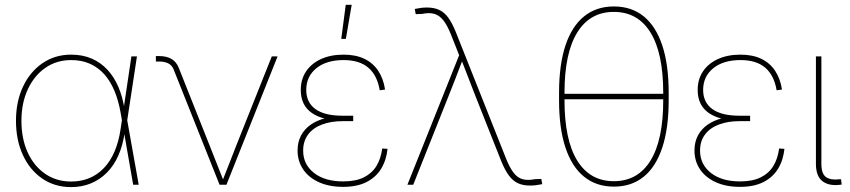

<svg xmlns="http://www.w3.org/2000/svg" viewBox="-20 -762 3507 792"><path d="M273.4 9.8Q205.6 9.8 154.3 -25.4Q103 -60.5 74.5 -122.3Q45.9 -184.1 45.9 -263.7Q45.9 -343.3 75 -404.8Q104 -466.3 155.5 -501.5Q207 -536.6 273.4 -536.6Q320.8 -536.6 358.4 -520.3Q396 -503.9 423.6 -473.9Q451.2 -443.8 469 -401.9Q486.8 -359.9 494.1 -308.1H500L504.4 -268.1L552.2 0H529.3L478 -294.4Q469.2 -345.7 452.4 -386.5Q435.5 -427.2 410.2 -455.6Q384.8 -483.9 351.1 -499Q317.4 -514.2 273.4 -514.2Q213.4 -514.2 167.2 -482.2Q121.1 -450.2 94.7 -393.6Q68.4 -336.9 68.4 -263.7Q68.4 -189.9 94.2 -133.3Q120.1 -76.7 166.5 -44.9Q212.9 -13.2 273.4 -13.2Q314.5 -13.2 348.1 -27.1Q381.8 -41 408.2 -68.4Q434.6 -95.7 452.1 -136.2Q469.7 -176.8 477.5 -230L522 -529.3H544.9L504.4 -263.2L500.5 -218.3H494.6Q487.3 -163.6 468.5 -121.1Q449.7 -78.6 420.7 -49.6Q391.6 -20.5 354.5 -5.4Q317.4 9.8 273.4 9.8Z M885.7 0 695.8 -476.6Q688.5 -493.7 673.3 -501Q658.2 -508.3 634.8 -508.3H623V-530.8H634.8Q667 -530.8 687.3 -519Q707.5 -507.3 717.3 -482.4L843.8 -164.1Q858.9 -127.4 873.3 -89.6Q887.7 -51.8 902.8 -14.6H897Q912.1 -51.8 926.5 -89.4Q940.9 -127 955.6 -164.1L1101.1 -529.3H1125L914.1 0Z M1395.5 8.8Q1337.4 8.8 1295.2 -10.5Q1252.9 -29.8 1230.2 -63.7Q1207.5 -97.7 1207.5 -141.1Q1207.5 -176.3 1221.7 -202.9Q1235.8 -229.5 1261.5 -247.6Q1287.1 -265.6 1323.2 -274.7Q1359.4 -283.7 1403.3 -283.7H1437V-262.2H1392.1Q1345.7 -262.2 1308.8 -248.5Q1272 -234.9 1251.2 -207.5Q1230.5 -180.2 1230.5 -140.6Q1230.5 -84 1275.1 -48.8Q1319.8 -13.7 1395.5 -13.7Q1447.3 -13.7 1481 -30.5Q1514.6 -47.4 1533 -77.6Q1551.3 -107.9 1556.6 -149.4L1578.6 -147.9Q1573.7 -101.1 1552.2 -65.9Q1530.8 -30.8 1491.9 -11Q1453.1 8.8 1395.5 8.8ZM1401.4 -263.7Q1357.4 -263.7 1323.7 -271.7Q1290 -279.8 1266.8 -295.7Q1243.7 -311.5 1232.2 -335.4Q1220.7 -359.4 1220.7 -391.1Q1220.7 -434.6 1242.4 -467.3Q1264.2 -500 1304 -518.3Q1343.8 -536.6 1397.5 -536.6Q1447.3 -536.6 1482.9 -519.5Q1518.6 -502.4 1540 -470.2Q1561.5 -438 1568.4 -392.6L1546.4 -389.6Q1536.1 -451.2 1499.5 -482.7Q1462.9 -514.2 1397.5 -514.2Q1326.7 -514.2 1285.2 -480.7Q1243.7 -447.3 1243.2 -391.6Q1243.2 -339.4 1281.2 -312Q1319.3 -284.7 1392.1 -284.7H1437V-263.7ZM1387.7 -601.6 1406.2 -742.2H1430.7L1406.7 -601.6Z M1660.6 0 1874 -534.2 1839.8 -620.6Q1824.7 -658.2 1808.6 -678.5Q1792.5 -698.7 1771.5 -704.8Q1750.5 -710.9 1721.2 -704.6L1694.8 -703.6L1690.9 -725.1Q1706.1 -728 1717 -729.5Q1728 -731 1741.7 -731Q1771 -731 1792.2 -720.9Q1813.5 -710.9 1829.6 -688.5Q1845.7 -666 1860.8 -628.4L2067.9 -106.9Q2083 -69.3 2099.1 -48.8Q2115.2 -28.3 2136.2 -22.7Q2157.2 -17.1 2186.5 -22.9L2212.9 -23.9L2216.8 -2.4Q2201.7 0.5 2190.7 2Q2179.7 3.4 2166 3.4Q2136.7 3.4 2115.7 -6.6Q2094.7 -16.6 2078.4 -39.1Q2062 -61.5 2046.9 -99.1L1941.4 -365.2Q1926.3 -403.3 1911.9 -441.4Q1897.5 -479.5 1882.3 -517.6H1889.2Q1874.5 -479.5 1860.1 -441.4Q1845.7 -403.3 1830.1 -365.2L1684.6 0Z M2512.2 7.8Q2439.9 7.8 2389.4 -33Q2338.9 -73.7 2312.5 -153.3Q2286.1 -232.9 2286.1 -348.1V-379.4Q2286.1 -495.1 2312.5 -574.5Q2338.9 -653.8 2389.4 -694.6Q2439.9 -735.4 2512.2 -735.4Q2585 -735.4 2635.3 -694.6Q2685.5 -653.8 2711.9 -574.5Q2738.3 -495.1 2738.3 -379.4V-348.1Q2738.3 -232.9 2711.9 -153.3Q2685.5 -73.7 2635.3 -33Q2585 7.8 2512.2 7.8ZM2512.2 -14.6Q2610.8 -14.6 2663.3 -99.6Q2715.8 -184.6 2715.8 -348.1V-379.4Q2715.8 -543 2663.3 -627.9Q2610.8 -712.9 2512.2 -712.9Q2413.6 -712.9 2361.1 -627.9Q2308.6 -543 2308.6 -379.4V-348.1Q2308.6 -184.6 2361.1 -99.6Q2413.6 -14.6 2512.2 -14.6ZM2296.9 -352.5V-375H2727.5V-352.5Z M3032.7 8.8Q2974.6 8.8 2932.4 -10.5Q2890.1 -29.8 2867.4 -63.7Q2844.7 -97.7 2844.7 -141.1Q2844.7 -176.3 2858.9 -202.9Q2873 -229.5 2898.7 -247.6Q2924.3 -265.6 2960.4 -274.7Q2996.6 -283.7 3040.5 -283.7H3074.2V-262.2H3029.3Q2982.9 -262.2 2946 -248.5Q2909.2 -234.9 2888.4 -207.5Q2867.7 -180.2 2867.7 -140.6Q2867.7 -84 2912.4 -48.8Q2957 -13.7 3032.7 -13.7Q3084.5 -13.7 3118.2 -30.5Q3151.9 -47.4 3170.2 -77.6Q3188.5 -107.9 3193.8 -149.4L3215.8 -147.9Q3210.9 -101.1 3189.5 -65.9Q3168 -30.8 3129.2 -11Q3090.3 8.8 3032.7 8.8ZM3038.6 -263.7Q2994.6 -263.7 2960.9 -271.7Q2927.2 -279.8 2904.1 -295.7Q2880.9 -311.5 2869.4 -335.4Q2857.9 -359.4 2857.9 -391.1Q2857.9 -434.6 2879.6 -467.3Q2901.4 -500 2941.2 -518.3Q2981 -536.6 3034.7 -536.6Q3084.5 -536.6 3120.1 -519.5Q3155.8 -502.4 3177.2 -470.2Q3198.7 -438 3205.6 -392.6L3183.6 -389.6Q3173.3 -451.2 3136.7 -482.7Q3100.1 -514.2 3034.7 -514.2Q2963.9 -514.2 2922.4 -480.7Q2880.9 -447.3 2880.4 -391.6Q2880.4 -339.4 2918.5 -312Q2956.5 -284.7 3029.3 -284.7H3074.2V-263.7Z M3442.9 0.5Q3397 5.4 3371.3 -15.6Q3345.7 -36.6 3345.7 -85.9V-529.3H3368.2V-85.9Q3368.2 -45.4 3387.2 -31.7Q3406.2 -18.1 3442.4 -22.5Q3444.8 -22.5 3445.8 -22.5Q3446.8 -22.5 3449.2 -22.5L3452.1 -0.5Q3449.7 -0.5 3447.5 -0.2Q3445.3 0 3442.9 0.5Z"/></svg>

Font: Inter 24pt Thin
Style: Regular
Weight: 250
Designer: Rasmus Andersson
Foundry: rsms
Version: Version 4.001;git-66647c0bb